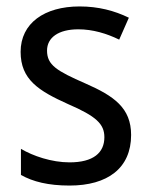

<svg xmlns="http://www.w3.org/2000/svg" viewBox="-20 -566 468 596"><path d="M387 -147C387 -231 334 -268 245 -307C156 -346 126 -364 126 -409C126 -449 161 -475 223 -475C268 -475 311 -462 350 -443L380 -511C335 -533 285 -546 227 -546C118 -546 44 -494 44 -405C44 -319 100 -284 191 -243C279 -205 304 -181 304 -140C304 -92 270 -62 196 -62C140 -62 82 -82 45 -104V-23C82 -2 130 10 196 10C314 10 387 -44 387 -147Z"/></svg>

Font: Noto Sans Malayalam SemiCondensed
Style: Regular
Weight: 400
Width: 4
Designer: Jelle Bosma - Monotype Design Team
Foundry: Monotype Imaging Inc.
Version: Version 2.104